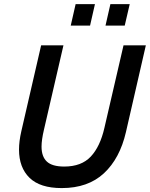

<svg xmlns="http://www.w3.org/2000/svg" viewBox="-20 -912 735 941"><path d="M73.2 -178.7Q73.2 -219.7 84.5 -268.6L181.6 -689.9H291L195.3 -275.9Q183.6 -226.1 183.6 -193.4Q183.6 -144.5 209.7 -120.1Q235.8 -95.7 294.9 -95.7Q378.9 -95.7 424.8 -144.5Q470.7 -193.4 491.7 -285.2L585.4 -689.9H694.8L597.2 -264.6Q567.4 -135.3 489.3 -62.7Q411.1 9.8 282.7 9.8Q176.3 9.8 124.8 -40.5Q73.2 -90.8 73.2 -178.7ZM326.7 -786.6 350.6 -891.6H445.3L421.4 -786.6ZM497.1 -786.6 521 -891.6H615.7L591.3 -786.6Z"/></svg>

Font: Acari Sans SemiBold
Style: Italic
Weight: 600
Italic angle: -13°
Designer: Alfredo Marco Pradil and Stefan Peev
Foundry: Hanken Design Co.
Version: Version 1.045;January 11, 2019;FontCreator 11.5.0.2425 64-bi